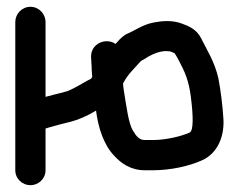

<svg xmlns="http://www.w3.org/2000/svg" viewBox="-20 -541 702 565"><path d="M342.1 -295.4C356.9 -323.2 370.5 -334.3 393.7 -360.4C396.2 -363.2 400 -363.4 415.7 -374C432.3 -383.4 455.2 -392.8 475.9 -390.2C476.6 -390.1 478 -390 479 -390C480.1 -390 485.1 -388.6 493.5 -384.6C495.5 -381.8 499.2 -375.9 503.1 -369C524.5 -329 535.4 -304.7 541.7 -255.3C548.8 -199.8 549.8 -156 537.9 -150.9C513 -139.5 466.9 -129 431 -129H406C390.8 -129 381.8 -138.4 370.6 -157.6C357.9 -179.3 351.9 -229.3 344.7 -272.8L342.7 -286.5C342.4 -288.7 342.2 -290.8 342.1 -295.4ZM248 -375C248 -374.7 248 -374.1 248 -373.7L249 -354.7C249.4 -348.4 250 -341.9 250 -334C250 -327.3 250.8 -323.5 251.5 -315C250.8 -313.8 249.3 -311.4 248.2 -309.5C239.3 -305.1 230.1 -299.9 224.6 -296.7L210.6 -288.7C205.4 -285.7 192.3 -278.5 178 -272.7L157.7 -267.2C144.7 -264 129.5 -260.3 114 -256V-476C114 -500.1 94.7 -521 69.5 -521C44.3 -521 25 -500.1 25 -476V-40C25 -14.7 46 4 69.5 4C93 4 114 -14.7 114 -40V-162.7C124.1 -166.4 141.8 -170.4 156.7 -174.9L179.8 -180.7C209.7 -187.6 238.9 -200.9 262.6 -215.5C269 -165.7 285.1 -114.2 316.9 -81.8C335.3 -61.7 363.6 -40 406 -40H431C481.5 -40 537.3 -52.2 574.3 -69.2C619.9 -89.2 642.6 -140.4 636.9 -198.2C634.4 -235.2 629.5 -274.5 622.5 -311.1C611.6 -358.9 589.5 -392.9 571.4 -429.2C558.4 -455.1 533.7 -464.9 515.8 -471.4C487.5 -482.3 456.8 -479.6 431.8 -474.7C400.2 -468.9 371 -448.2 358.2 -443.4C345.5 -438.6 333.8 -427.7 325.8 -418.1C324.2 -416.2 322.9 -414.7 320.1 -411.7C291.8 -431.4 248 -413.1 248 -375Z"/></svg>

Font: Just Breathe
Style: Bd
Weight: 400
Foundry: Cannot Into Space Fonts
Version: Version 0.72